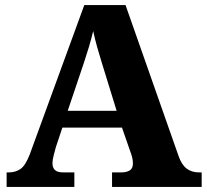

<svg xmlns="http://www.w3.org/2000/svg" viewBox="-20 -734 812 754"><path d="M6 0V-57H15Q41 -57 60.5 -70.5Q80 -84 97 -128L311 -714H473L681 -122Q693 -87 713 -72Q733 -57 761 -57H772V0H420V-57H457Q476 -57 489 -64.5Q502 -72 502 -92Q502 -105 498.5 -118Q495 -131 492 -138L459 -233H225L199 -155Q196 -143 191 -124.5Q186 -106 186 -93Q186 -76 195.5 -66.5Q205 -57 228 -57H272V0ZM246 -299H438L380 -487Q371 -516 362 -547.5Q353 -579 346 -612Q338 -579 329 -549Q320 -519 310 -489Z"/></svg>

Font: Noto Serif Sinhala ExtraBold
Style: Regular
Weight: 800
Designer: Jelle Bosma - Monotype Design Team
Foundry: Monotype Imaging Inc.
Version: Version 2.007; ttfautohint (v1.8.4.7-5d5b)